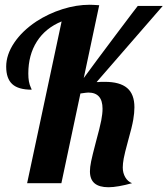

<svg xmlns="http://www.w3.org/2000/svg" viewBox="-20 -770 704 807"><path d="M133 -680Q184 -713 242.5 -731.5Q301 -750 357 -750Q364 -750 372.5 -749.5Q381 -749 397 -748L332 -442Q374 -500 466.5 -623Q559 -746 559 -745H664L386 -425Q390 -425 393.5 -425Q397 -425 405 -426H421Q484 -426 514.5 -400Q545 -374 545 -319Q545 -296 540 -266.5Q535 -237 518 -177Q504 -126 500 -104Q496 -82 496 -66Q496 -43 506.5 -25Q517 -7 535 0Q506 8 480.5 12.5Q455 17 436 17Q397 17 377.5 0.5Q358 -16 358 -50Q358 -67 363 -91.5Q368 -116 383 -173Q400 -235 405.5 -263.5Q411 -292 411 -313Q411 -347 396 -364Q381 -381 351 -381Q346 -381 339.5 -380Q333 -379 318 -377L238 0H94L239 -680Q171 -652 135 -595.5Q99 -539 99 -461Q99 -442 101.5 -428Q104 -414 110 -401Q112 -397 112.5 -395.5Q113 -394 113 -393Q57 -393 31.5 -416.5Q6 -440 6 -490Q6 -540 39.5 -590Q73 -640 133 -680Z"/></svg>

Font: Galada
Style: Regular
Weight: 400
Designer: Latin by Pablo Impallari, Bengali by Jeremie Hornus, Yoann Minet, and Juan Bruce
Foundry: black foundry
Version: Version 1.261;PS 1.261;hotconv 1.0.86;makeotf.lib2.5.63406